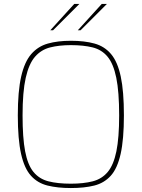

<svg xmlns="http://www.w3.org/2000/svg" viewBox="-20 -944 716 970"><path d="M338 6Q271 6 220.5 -6.5Q170 -19 136.5 -56Q103 -93 86.5 -166.5Q70 -240 70 -361Q70 -483 87 -557.5Q104 -632 138 -671Q172 -710 222 -724Q272 -738 338 -738Q407 -738 457.5 -724Q508 -710 541 -671Q574 -632 590 -557.5Q606 -483 606 -361Q606 -240 589.5 -166.5Q573 -93 539.5 -56Q506 -19 456 -6.5Q406 6 338 6ZM338 -16Q402 -16 448.5 -28Q495 -40 524.5 -75.5Q554 -111 568 -179.5Q582 -248 582 -361Q582 -480 567.5 -551Q553 -622 523.5 -657.5Q494 -693 448 -704.5Q402 -716 338 -716Q279 -716 233.5 -704.5Q188 -693 157 -657.5Q126 -622 110 -551Q94 -480 94 -361Q94 -248 107 -179.5Q120 -111 149 -75.5Q178 -40 224.5 -28Q271 -16 338 -16ZM373 -791 494 -924H520L387 -791ZM234 -791 355 -924H381L248 -791Z"/></svg>

Font: Exo Thin Thin
Style: Regular
Weight: 250
Version: Version 2.000